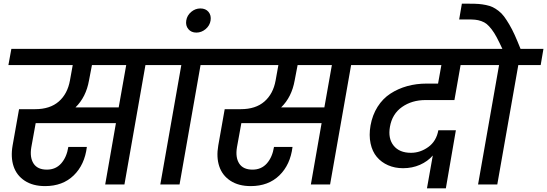

<svg xmlns="http://www.w3.org/2000/svg" viewBox="-20 -1007 2986 1048"><path d="M465.8 -567.9Q449.7 -477.1 392.1 -420.9H627.9L668.9 -651.9H481.9ZM25.9 -651.9 42 -740.2H911.1L895 -651.9H773.9L659.2 0H554.2L612.8 -335H174.8L150.9 -203.1Q141.6 -147.9 163.1 -114.5Q184.6 -81.1 235.8 -81.1Q284.2 -81.1 314.2 -115.2Q344.2 -149.4 353 -205.1H454.1Q442.4 -107.9 382.3 -49.6Q322.3 8.8 226.1 8.8Q159.7 8.8 115.2 -20.3Q70.8 -49.3 54.2 -99.1Q37.6 -148.9 48.8 -212.9L84 -411.1H171.9Q252.9 -411.1 300.8 -452.9Q348.6 -494.6 361.8 -567.9L377 -651.9Z M855 0 969.7 -651.9H847.7L862.8 -740.2H1211.9L1195.8 -651.9H1074.7L960 0Z M1073.7 -960.9Q1102.5 -960.9 1118.2 -942.1Q1133.8 -923.3 1129.4 -895Q1125 -867.2 1102.3 -848.1Q1079.6 -829.1 1051.8 -829.1Q1023.9 -829.1 1008.1 -848.1Q992.2 -867.2 996.6 -895Q1001 -922.9 1023.4 -941.9Q1045.9 -960.9 1073.7 -960.9Z M1588.4 -567.9Q1572.3 -477.1 1514.6 -420.9H1750.5L1791.5 -651.9H1604.5ZM1148.4 -651.9 1164.6 -740.2H2033.7L2017.6 -651.9H1896.5L1781.7 0H1676.8L1735.4 -335H1297.4L1273.4 -203.1Q1264.2 -147.9 1285.6 -114.5Q1307.1 -81.1 1358.4 -81.1Q1406.7 -81.1 1436.8 -115.2Q1466.8 -149.4 1475.6 -205.1H1576.7Q1564.9 -107.9 1504.9 -49.6Q1444.8 8.8 1348.6 8.8Q1282.2 8.8 1237.8 -20.3Q1193.4 -49.3 1176.8 -99.1Q1160.2 -148.9 1171.4 -212.9L1206.5 -411.1H1294.4Q1375.5 -411.1 1423.3 -452.9Q1471.2 -494.6 1484.4 -567.9L1499.5 -651.9Z M1971.2 -651.9 1987.3 -740.2H2644.5L2628.4 -651.9H2494.1L2460.4 -460.9H2303.2Q2228.5 -460.9 2174.6 -423.1Q2120.6 -385.3 2108.4 -314.9Q2097.2 -251 2128.7 -211.9Q2160.2 -172.9 2223.1 -172.9Q2273.9 -172.9 2317.9 -204.6Q2361.8 -236.3 2372.6 -295.9H2468.3L2413.6 21H2310.5L2342.3 -158.2Q2314.5 -126 2272.2 -107.4Q2230 -88.9 2180.2 -88.9Q2135.3 -88.9 2098.4 -105Q2061.5 -121.1 2036.9 -150.4Q2012.2 -179.7 2002.7 -224.1Q1993.2 -268.6 2002.4 -321.8Q2012.7 -379.4 2041 -424.1Q2069.3 -468.8 2110.8 -495.8Q2152.3 -522.9 2202.4 -536.9Q2252.4 -550.8 2309.6 -550.8H2371.1L2389.2 -651.9Z M2694.3 0H2589.4L2704.1 -651.9H2582L2598.1 -740.2H2722.2Q2704.6 -777.8 2691.2 -803.2Q2677.7 -828.6 2663.3 -847.2Q2648.9 -865.7 2636.7 -875.7Q2624.5 -885.7 2607.2 -891.8Q2589.8 -897.9 2573.5 -899.4Q2557.1 -900.9 2531.2 -900.9H2486.3L2501 -986.8H2543.9Q2572.8 -986.8 2592.3 -985.4Q2611.8 -983.9 2633.1 -979.5Q2654.3 -975.1 2669.2 -968Q2684.1 -960.9 2700.9 -948Q2717.8 -935.1 2731 -917.5Q2744.1 -899.9 2759.5 -874Q2774.9 -848.1 2789.6 -815.7Q2804.2 -783.2 2821.3 -740.2H2946.3L2931.2 -651.9H2809.1Z"/></svg>

Font: Poppins Medium
Style: Italic
Weight: 500
Italic angle: -10°
Designer: Ninad Kale (Devanagari), Jonny Pinhorn (Latin)
Foundry: Indian Type Foundry
Version: Version 3.200;PS 1.000;hotconv 16.6.54;makeotf.lib2.5.65590